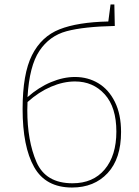

<svg xmlns="http://www.w3.org/2000/svg" viewBox="-20 -832 621 858"><path d="M521 -242Q521 -123 461 -58.5Q401 6 302 6Q184 6 132.5 -85.5Q81 -177 81 -345Q81 -502 123 -585.5Q165 -669 246 -701Q327 -733 464 -736L474 -812H491L493 -716Q354 -713 277.5 -692.5Q201 -672 156 -604.5Q111 -537 103 -398Q153 -442 208 -465Q263 -488 315 -488Q373 -488 419.5 -460Q466 -432 493.5 -376.5Q521 -321 521 -242ZM500 -244Q500 -353 448 -410.5Q396 -468 315 -468Q263 -468 208 -444.5Q153 -421 103 -376Q102 -364 102 -340Q102 -203 143 -108Q184 -13 304 -13Q396 -13 448 -75Q500 -137 500 -244Z"/></svg>

Font: Bitter Pro Thin
Style: Regular
Weight: 250
Designer: Sol Matas, and Bitter project Authors
Foundry: Sol Matas
Version: Version 1.010